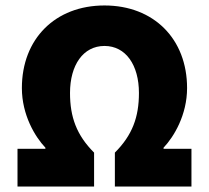

<svg xmlns="http://www.w3.org/2000/svg" viewBox="-20 -682 764 702"><path d="M44 0H324V-124C260 -188 236 -254 236 -342C236 -444 284 -514 362 -514C440 -514 488 -444 488 -342C488 -254 464 -188 400 -124V0H680V-138H578V-142C616 -182 664 -262 664 -360C664 -540 542 -662 362 -662C182 -662 60 -540 60 -360C60 -262 108 -182 146 -142V-138H44Z"/></svg>

Font: Source Sans Pro Black
Style: Regular
Weight: 900
Designer: Paul D. Hunt
Foundry: Adobe Systems Incorporated
Version: Version 3.006;hotconv 1.0.111;makeotfexe 2.5.65597